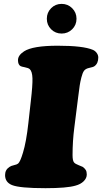

<svg xmlns="http://www.w3.org/2000/svg" viewBox="-20 -961 529 995"><path d="M244.9 -809.3Q222.7 -831.5 222.7 -863.8Q222.7 -896 244.9 -918.5Q267.1 -940.9 299.3 -940.9Q331.5 -940.9 354 -918.5Q376.5 -896 376.5 -863.8Q376.5 -831.5 354 -809.3Q331.5 -787.1 299.3 -787.1Q267.1 -787.1 244.9 -809.3ZM127 -323.2 139.6 -436Q149.4 -519.5 148.2 -555.4Q147 -591.3 133.8 -603Q127 -608.9 109.1 -612.3Q91.3 -615.7 86.9 -618.2Q73.2 -625.5 73.2 -649.4Q73.2 -674.3 104.5 -694.8Q149.4 -724.1 278.8 -724.1Q411.1 -724.1 461.4 -702.6Q473.6 -697.3 481.4 -686.3Q489.3 -675.3 489.3 -663.1Q489.3 -632.3 469.7 -618.2Q463.4 -613.3 443.6 -609.4Q423.8 -605.5 415.5 -594.2Q407.7 -583.5 401.6 -559.3Q395.5 -535.2 393.1 -518.1Q390.6 -501 384.8 -455.6L365.2 -300.3Q356 -230.5 356 -156.7Q356 -128.4 363.8 -119.1Q370.6 -111.3 387.7 -105Q404.8 -98.6 408.7 -96.2Q418.9 -88.9 424.3 -80.3Q429.7 -71.8 429.7 -56.6Q429.7 -37.6 413.6 -21.7Q397.5 -5.9 371.1 1Q326.7 14.2 215.8 14.2Q81.5 14.2 42 -2Q6.3 -16.6 6.3 -53.7Q6.3 -81.1 28.8 -95.7Q36.6 -101.6 52.2 -105Q67.9 -108.4 73.7 -113.3Q85 -122.6 99.1 -169.9Q116.2 -225.6 127 -323.2Z"/></svg>

Font: Cooper* Black
Style: Italic
Weight: 900
Italic angle: -7°
Designer: Owen Earl
Foundry: indestructible type*
Version: Version 0.001